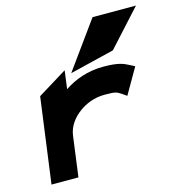

<svg xmlns="http://www.w3.org/2000/svg" viewBox="-101 -763 803 854"><g transform="rotate(-15 300.5 -336.0)"><path d="M450 -506 601 -672H401L245 -456ZM507 -423C483 -435 463 -447 390 -447C317 -447 257 -424 209 -392L220 -476L85 -393L32 0H156L181 -187C187 -230 215 -264 247 -287C276 -308 315 -325 364 -325C418 -325 418 -321 437 -310L460 -294L528 -412Z"/></g></svg>

Font: Charger
Style: HemiRT
Weight: 900
Designer: Jasper
Foundry: Cannot Into Space Fonts
Version: Version 0.99